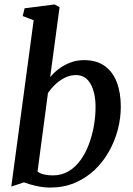

<svg xmlns="http://www.w3.org/2000/svg" viewBox="-20 -837 602 867"><path d="M206.5 -488.5Q222 -508 245 -525.5Q268 -543 297 -554.2Q326 -565.5 359.5 -565.5Q415.5 -565.5 452.2 -539.5Q489 -513.5 507.2 -466.2Q525.5 -419 525.5 -355Q525.5 -303 511.8 -250.8Q498 -198.5 471.2 -151.5Q444.5 -104.5 405.8 -68.2Q367 -32 317 -11Q267 10 207 10Q176 10 143 2.5Q110 -5 88 -13.5L31 5.5L132 -745.5L82.5 -764.5L91 -799.5L226.5 -817L249 -804.5ZM149.5 -62.5Q163 -52.5 181 -48.8Q199 -45 218 -45Q258.5 -45 289.8 -63.8Q321 -82.5 343.8 -114.2Q366.5 -146 381.5 -186Q396.5 -226 404 -269.2Q411.5 -312.5 411.5 -353Q411.5 -418 389 -458Q366.5 -498 323.5 -498Q295.5 -498 270.8 -485Q246 -472 227 -453.2Q208 -434.5 196.5 -416.5Z"/></svg>

Font: Merriweather 24pt Medium
Style: Italic
Weight: 500
Italic angle: -7.8°
Version: Version 2.101